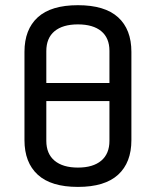

<svg xmlns="http://www.w3.org/2000/svg" viewBox="-20 -715 606 747"><path d="M491.2 -513.2V-169.9Q491.2 -82.5 439.5 -35.2Q387.7 12.2 283.2 12.2Q178.7 12.2 127 -35.2Q75.2 -82.5 75.2 -169.9V-513.2Q75.2 -600.6 127 -647.7Q178.7 -694.8 283.2 -694.8Q387.7 -694.8 439.5 -647.7Q491.2 -600.6 491.2 -513.2ZM283.2 -620.1Q224.1 -620.1 192.1 -593.5Q160.2 -566.9 160.2 -516.1V-392.1H405.8V-517.1Q405.8 -567.4 373.8 -593.8Q341.8 -620.1 283.2 -620.1ZM405.8 -167V-321.8H160.2V-167Q160.2 -116.7 192.4 -89.8Q224.6 -63 283.2 -63Q341.8 -63 373.8 -89.8Q405.8 -116.7 405.8 -167Z"/></svg>

Font: Sofia Sans
Style: Regular
Weight: 400
Designer: Botio Nikoltchev, Ani Petrova
Foundry: lettersoup
Version: Version 4.100